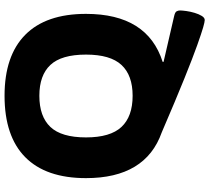

<svg xmlns="http://www.w3.org/2000/svg" viewBox="-58 -690 920 844"><g transform="rotate(-90 402.0 -268.0)"><path d="M736 172Q728 172 703.5 165Q679 158 625.5 139Q572 120 479 82.5Q386 45 242 -17Q41 -88 41 -350Q41 -526 133 -617Q225 -708 403 -708Q579 -708 671 -617Q763 -526 763 -350Q763 -80 552 -13V-9L751 37Q770 41 774 48Q778 55 778 63Q778 73 775.5 91Q773 109 767.5 127.5Q762 146 754 159Q746 172 736 172ZM403 -145Q493 -145 538.5 -194Q584 -243 584 -350Q584 -458 538.5 -506.5Q493 -555 403 -555Q312 -555 266 -506.5Q220 -458 220 -350Q220 -243 266 -194Q312 -145 403 -145Z"/></g></svg>

Font: Asap Semi Expanded ExtraBold
Style: Regular
Weight: 800
Width: 6
Designer: Pablo Cosgaya
Foundry: Omnibus-Type
Version: Version 3.001; ttfautohint (v1.8.4.7-5d5b)